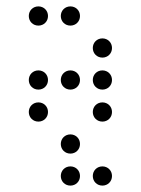

<svg xmlns="http://www.w3.org/2000/svg" viewBox="-20 -400 440 600"><path d="M100 -320C117 -320 130 -333 130 -350C130 -367 117 -380 100 -380C83 -380 70 -367 70 -350C70 -333 83 -320 100 -320ZM200 -320C217 -320 230 -333 230 -350C230 -367 217 -380 200 -380C183 -380 170 -367 170 -350C170 -333 183 -320 200 -320ZM300 -220C317 -220 330 -233 330 -250C330 -267 317 -280 300 -280C283 -280 270 -267 270 -250C270 -233 283 -220 300 -220ZM100 -120C117 -120 130 -133 130 -150C130 -167 117 -180 100 -180C83 -180 70 -167 70 -150C70 -133 83 -120 100 -120ZM200 -120C217 -120 230 -133 230 -150C230 -167 217 -180 200 -180C183 -180 170 -167 170 -150C170 -133 183 -120 200 -120ZM300 -120C317 -120 330 -133 330 -150C330 -167 317 -180 300 -180C283 -180 270 -167 270 -150C270 -133 283 -120 300 -120ZM100 -20C117 -20 130 -33 130 -50C130 -67 117 -80 100 -80C83 -80 70 -67 70 -50C70 -33 83 -20 100 -20ZM300 -20C317 -20 330 -33 330 -50C330 -67 317 -80 300 -80C283 -80 270 -67 270 -50C270 -33 283 -20 300 -20ZM200 80C217 80 230 67 230 50C230 33 217 20 200 20C183 20 170 33 170 50C170 67 183 80 200 80ZM200 180C217 180 230 167 230 150C230 133 217 120 200 120C183 120 170 133 170 150C170 167 183 180 200 180ZM300 180C317 180 330 167 330 150C330 133 317 120 300 120C283 120 270 133 270 150C270 167 283 180 300 180Z"/></svg>

Font: TINY 5x3 60
Style: Regular
Weight: 150
Designer: Jack Halten Fahnestock
Foundry: Velvetyne Type Foundry
Version: Version 1.002;hotconv 1.0.109;makeotfexe 2.5.65596